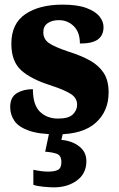

<svg xmlns="http://www.w3.org/2000/svg" viewBox="-20 -570 512 829"><path d="M228 10Q149 10 104.5 -6Q60 -22 42 -48.5Q24 -75 24 -108Q24 -150 52.5 -167.5Q81 -185 122 -185Q122 -117 152.5 -87.5Q183 -58 231 -58Q276 -58 294.5 -76Q313 -94 313 -118Q313 -147 285.5 -164.5Q258 -182 200 -201Q114 -228 71.5 -266.5Q29 -305 29 -381Q29 -468 89.5 -509Q150 -550 250 -550Q314 -550 353 -535.5Q392 -521 409.5 -499Q427 -477 427 -453Q427 -418 403 -400Q379 -382 325 -382Q325 -431 298.5 -457Q272 -483 234 -483Q205 -483 186 -470Q167 -457 167 -431Q167 -402 190 -385Q213 -368 279 -346Q330 -330 368 -309Q406 -288 427.5 -255.5Q449 -223 449 -171Q449 -90 393.5 -40Q338 10 228 10ZM212 239Q198 239 169.5 236.5Q141 234 124 228V163Q161 171 188 171Q215 171 230 163.5Q245 156 245 130Q245 101 225 94Q205 87 175 85L195 -9H255L245 34Q291 38 322 62Q353 86 353 126Q353 179 312.5 209Q272 239 212 239Z"/></svg>

Font: Noto Serif Hebrew SemiCondensed Black
Style: Regular
Weight: 900
Width: 4
Designer: Monotype Design Team
Foundry: Monotype Imaging Inc.
Version: Version 2.004; ttfautohint (v1.8.4.7-5d5b)